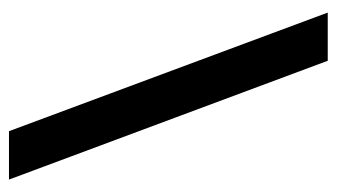

<svg xmlns="http://www.w3.org/2000/svg" viewBox="-182 -572 754 430"><g transform="rotate(-90 195.0 -357.0)"><path d="M116.2 -713.9 381.8 0H273.9L7.8 -713.9Z"/></g></svg>

Font: Samim Medium FD
Style: Medium-FD
Weight: 500
Foundry: DejaVu fonts team - Redesigned by Saber Rastikerdar
Version: Version 4.0.5